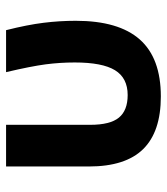

<svg xmlns="http://www.w3.org/2000/svg" viewBox="22 -569 555 639"><g transform="rotate(-90 299.5 -249.5)"><path d="M297.9 8.3Q180.7 8.3 122.8 -50.5Q64.9 -109.4 64.9 -231.4V-506.8H203.6V-226.6Q203.6 -160.6 227.5 -131.3Q251.5 -102.1 302.7 -102.1Q359.4 -102.1 385.3 -144.3Q411.1 -186.5 411.1 -278.3Q411.1 -327.1 404.8 -375.5Q398.4 -423.8 378.9 -506.8H518.6Q536.6 -435.5 543.2 -381.8Q549.8 -328.1 549.8 -274.9Q549.8 -132.3 487.8 -62Q425.8 8.3 297.9 8.3Z"/></g></svg>

Font: Bpm'online Open Sans
Style: Bold
Weight: 700
Foundry: Ascender Corporation
Version: Version 1.10